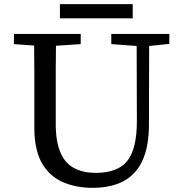

<svg xmlns="http://www.w3.org/2000/svg" viewBox="-20 -888 876 923"><path d="M618 -800H268V-868H618ZM426 15Q342 15 278 -14.5Q214 -44 179 -108Q145 -173 145 -275V-552Q145 -610 144 -669L47 -676V-686V-725H368V-676L249 -668Q249 -611 248 -554V-291Q248 -125 338 -79Q381 -57 441 -57Q545 -57 591.5 -114Q638 -171 638 -307L637 -667L515 -676V-725H794V-677L697 -667L696 -283Q695 -133 627.5 -59Q560 15 426 15Z"/></svg>

Font: Early Summer Mincho Screen
Style: Regular
Weight: 400
Designer: GuiWonder
Version: Version 1.002